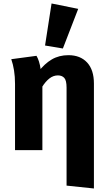

<svg xmlns="http://www.w3.org/2000/svg" viewBox="-20 -867 620 1109"><path d="M215.6 -462.9 224.8 -367.1V0H66.8V-381.9Q66.8 -425 61.1 -460.1Q55.5 -495.2 45.1 -525.1L190.8 -544.6Q198.8 -531.1 205 -511.9Q211.3 -492.7 215.6 -462.9ZM375.2 -548.3Q444 -548.3 483.3 -505.8Q522.5 -463.2 522.5 -384.6V221.7L364.5 205.1V-360.6Q364.5 -402.8 351.1 -417.2Q337.6 -431.5 314.5 -431.5Q288 -431.5 265.3 -413.8Q242.7 -396.1 222.3 -363.4L201.3 -451.9Q237 -498.9 278.9 -523.6Q320.9 -548.3 375.2 -548.3ZM240.2 -604.1 277.8 -846.9 431.7 -815.8 343.2 -586.9Z"/></svg>

Font: Fira Sans Variable
Style: Regular
Weight: 400
Designer: Carrois Corporate & Edenspiekermann AG
Foundry: Carrois Corporate GbR & Edenspiekermann AG
Version: Version 4.202